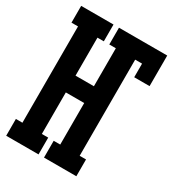

<svg xmlns="http://www.w3.org/2000/svg" viewBox="-178 -838 855 941"><g transform="rotate(30 250.0 -367.5)"><path d="M3 0V-95H40V-640H3V-735H186V-640H150V-425H254V-640H217V-735H490V-562H403V-639H364V-95H400V0H217V-95H254V-330H150V-95H186V0Z"/></g></svg>

Font: Iosevka Curly Slab
Style: Bold
Weight: 700
Monospace: yes
Designer: Belleve Invis
Foundry: Belleve Invis
Version: Version 22.1.2; ttfautohint (v1.8.4)